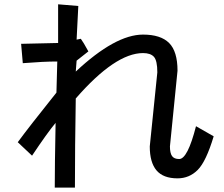

<svg xmlns="http://www.w3.org/2000/svg" viewBox="-20 -813 1040 892"><path d="M972.7 -179.7Q937.5 -62.5 898.4 -23.4Q859.4 15.6 804.7 15.6Q738.3 15.6 707 -21.5Q675.8 -58.6 675.8 -132.8L710.9 -476.6Q710.9 -531.2 695.3 -548.8Q679.7 -566.4 644.5 -566.4Q515.6 -566.4 332 -355.5Q328.1 -128.9 328.1 58.6H234.4Q234.4 -46.9 238.3 -242.2Q199.2 -195.3 128.9 -89.8L62.5 -152.3Q117.2 -226.6 242.2 -382.8L246.1 -527.3Q183.6 -527.3 85.9 -519.5L78.1 -609.4L250 -613.3V-793L343.8 -785.2L335.9 -628.9L355.5 -632.8Q367.2 -617.2 390.6 -574.2L335.9 -531.2L332 -480.5Q515.6 -652.3 644.5 -652.3Q726.6 -652.3 765.6 -613.3Q804.7 -574.2 804.7 -484.4L769.5 -132.8Q769.5 -101.6 779.3 -87.9Q789.1 -74.2 812.5 -74.2Q851.6 -74.2 890.6 -226.6Z"/></svg>

Font: Droid Sans Fallback
Style: Regular
Weight: 400
Designer: Steve Matteson
Foundry: Ascender Corporation
Version: 3.00 (Khmer version)